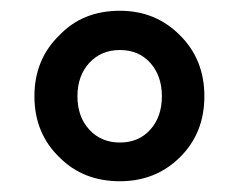

<svg xmlns="http://www.w3.org/2000/svg" viewBox="-20 -798 444 357"><path d="M203 -461Q135 -461 91 -505Q44 -550 44 -619Q44 -688 91 -733Q134 -778 203 -778Q269 -778 314 -733Q360 -688 360 -619Q360 -550 314 -505Q269 -461 203 -461ZM203 -533Q238 -533 259.5 -557Q281 -581 281 -619Q281 -657 259.5 -681Q238 -705 203 -705Q168 -705 146 -681Q124 -657 124 -619Q124 -581 146 -557Q168 -533 203 -533Z"/></svg>

Font: GenSenRounded2 TW B
Style: Regular
Weight: 700
Version: Version 2.000;PS 2;hotconv 16.6.51;makeotf.lib2.5.65220 DEVE